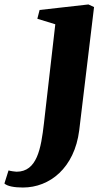

<svg xmlns="http://www.w3.org/2000/svg" viewBox="-142 -588 480 866"><path d="M56.2 -31.7C43 83 24.9 186.5 -67.4 186.5C-72.3 186.5 -94.7 183.6 -103.5 180.7L-122.1 239.7C-108.9 252 -77.6 257.8 -38.6 257.8C82.5 257.8 193.8 169.4 215.3 0L282.2 -556.2L256.8 -567.9L36.6 -543L26.4 -503.4L107.4 -478.5Z"/></svg>

Font: Merriweather
Style: Heavy Italic
Weight: 900
Italic angle: -7.5°
Designer: Eben Sorkin
Foundry: Eben Sorkin
Version: Version 1.001